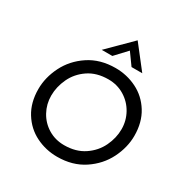

<svg xmlns="http://www.w3.org/2000/svg" viewBox="-215 -1149 1289 1333"><g transform="rotate(30 429.5 -483.0)"><path d="M78 -336Q78 -429 123.5 -520Q169 -611 258.5 -670.5Q348 -730 471 -730Q562 -730 641.5 -690.5Q721 -651 769.5 -573Q818 -495 818 -387Q818 -294 772.5 -203Q727 -112 637.5 -52.5Q548 7 425 7Q334 7 254.5 -32.5Q175 -72 126.5 -150Q78 -228 78 -336ZM718 -382Q718 -450 685.5 -508.5Q653 -567 595.5 -602Q538 -637 467 -637Q373 -637 307.5 -592.5Q242 -548 210 -479.5Q178 -411 178 -341Q178 -273 210 -214.5Q242 -156 299 -121.5Q356 -87 427 -87Q521 -87 587 -131.5Q653 -176 685.5 -244Q718 -312 718 -382ZM562 -791 495 -884 408 -791H323L506 -973L648 -791Z"/></g></svg>

Font: Josefin Sans
Style: Italic
Weight: 400
Italic angle: -7°
Designer: Santiago Orozco
Foundry: Typemade
Version: Version 2.000